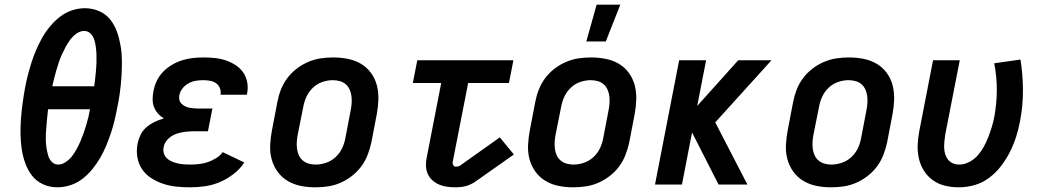

<svg xmlns="http://www.w3.org/2000/svg" viewBox="-20 -787 4440 819"><path d="M225 12Q192 12 163.5 -1Q135 -14 116.5 -38Q98 -62 87.5 -91.5Q77 -121 72.5 -152Q68 -183 67.5 -215.5Q67 -248 69.5 -281Q72 -314 76.5 -347Q81 -380 87 -413Q92 -440 99 -467Q106 -494 114.5 -521Q123 -548 134.5 -574.5Q146 -601 160 -626Q174 -651 193.5 -674.5Q213 -698 236.5 -716Q260 -734 287.5 -743Q315 -752 342 -752Q375 -752 404 -739Q433 -726 451.5 -702Q470 -678 480 -648.5Q490 -619 495 -588Q500 -557 500 -524.5Q500 -492 498 -459Q496 -426 491.5 -393Q487 -360 480 -327Q475 -300 468.5 -273Q462 -246 453 -219Q444 -192 433 -165.5Q422 -139 407.5 -114Q393 -89 374 -65.5Q355 -42 331.5 -24Q308 -6 280 3Q252 12 225 12ZM382 -419Q384 -435 386 -452Q388 -469 389.5 -486Q391 -503 391.5 -519.5Q392 -536 391.5 -552.5Q391 -569 389 -585Q387 -601 382.5 -616.5Q378 -632 366.5 -643.5Q355 -655 339 -655Q322 -655 306 -643.5Q290 -632 279 -617Q268 -602 259.5 -586Q251 -570 243.5 -553.5Q236 -537 230.5 -520Q225 -503 220 -486Q215 -469 211 -452.5Q207 -436 203 -419ZM228 -85Q245 -85 261.5 -96.5Q278 -108 289 -123Q300 -138 308.5 -154Q317 -170 324 -186.5Q331 -203 337 -220Q343 -237 348 -254Q353 -271 357 -287.5Q361 -304 364 -321H185Q183 -305 181.5 -288Q180 -271 178.5 -254Q177 -237 176 -220.5Q175 -204 175.5 -187.5Q176 -171 178.5 -155Q181 -139 185.5 -123.5Q190 -108 201 -96.5Q212 -85 228 -85Z M791 12Q761 12 732 9Q703 6 676 -3Q649 -12 625.5 -27Q602 -42 586.5 -64.5Q571 -87 566 -116Q561 -145 567 -175Q571 -194 580 -212.5Q589 -231 605 -244.5Q621 -258 639.5 -267Q658 -276 679 -282Q664 -291 653.5 -303Q643 -315 637 -330.5Q631 -346 631 -364Q631 -382 635 -400Q639 -422 649.5 -443.5Q660 -465 677 -482Q694 -499 714.5 -511Q735 -523 757.5 -530Q780 -537 802.5 -539.5Q825 -542 847 -542Q872 -542 896.5 -539.5Q921 -537 943 -529.5Q965 -522 984.5 -509.5Q1004 -497 1017 -478.5Q1030 -460 1034.5 -436Q1039 -412 1034 -388L1033 -383H920L921 -385Q923 -399 917.5 -412Q912 -425 901 -432.5Q890 -440 875.5 -442.5Q861 -445 847 -445Q831 -445 815.5 -442.5Q800 -440 785 -432Q770 -424 759 -410.5Q748 -397 745 -381Q743 -371 745 -361.5Q747 -352 753.5 -345.5Q760 -339 768 -334.5Q776 -330 785.5 -328Q795 -326 805 -325Q815 -324 825 -324H886L867 -227H806Q794 -227 781.5 -226Q769 -225 756 -222.5Q743 -220 730.5 -215.5Q718 -211 707 -203Q696 -195 688 -183.5Q680 -172 678 -159Q675 -146 679 -133Q683 -120 692 -111.5Q701 -103 713 -98Q725 -93 738 -90Q751 -87 764.5 -86Q778 -85 791 -85Q809 -85 828 -87Q847 -89 865 -95Q883 -101 900.5 -111.5Q918 -122 930 -138L1022 -94Q1004 -66 976 -44.5Q948 -23 917 -10Q886 3 854 7.5Q822 12 791 12Z M1325 12Q1293 12 1263 6Q1233 0 1207.5 -15Q1182 -30 1164.5 -54Q1147 -78 1139 -107Q1131 -136 1132.5 -168Q1134 -200 1140 -231L1163 -351Q1168 -378 1178 -404Q1188 -430 1205 -453Q1222 -476 1245.5 -494Q1269 -512 1295 -523Q1321 -534 1347.5 -538Q1374 -542 1401 -542Q1433 -542 1463.5 -536Q1494 -530 1519.5 -515Q1545 -500 1562.5 -476Q1580 -452 1587.5 -423Q1595 -394 1594 -362Q1593 -330 1587 -299L1564 -179Q1558 -152 1548 -126Q1538 -100 1521 -77Q1504 -54 1480.5 -36Q1457 -18 1431.5 -7Q1406 4 1379 8Q1352 12 1325 12ZM1327 -85Q1348 -85 1370.5 -92.5Q1393 -100 1411 -116.5Q1429 -133 1439 -154Q1449 -175 1453 -197L1476 -317Q1479 -332 1480 -347.5Q1481 -363 1479 -378Q1477 -393 1471 -406Q1465 -419 1454.5 -428Q1444 -437 1429.5 -441Q1415 -445 1399 -445Q1378 -445 1355.5 -437.5Q1333 -430 1315.5 -413.5Q1298 -397 1288 -376Q1278 -355 1274 -333L1250 -213Q1247 -198 1246 -182.5Q1245 -167 1247 -152Q1249 -137 1255 -124Q1261 -111 1272 -102Q1283 -93 1297 -89Q1311 -85 1327 -85Z M1924 12Q1905 12 1887 9.5Q1869 7 1853.5 0.5Q1838 -6 1825 -17.5Q1812 -29 1805 -44.5Q1798 -60 1797 -78Q1796 -96 1800 -114L1862 -433H1741L1760 -530H2170L2151 -433H1977L1911 -96Q1910 -89 1913.5 -82.5Q1917 -76 1924 -76Q1929 -76 1934 -77Q1939 -78 1943 -81L2112 -201L2172 -128L2003 -9Q1993 -3 1983.5 1Q1974 5 1964 7.5Q1954 10 1943.5 11Q1933 12 1924 12Z M2425 12Q2393 12 2363 6Q2333 0 2307.5 -15Q2282 -30 2264.5 -54Q2247 -78 2239 -107Q2231 -136 2232.5 -168Q2234 -200 2240 -231L2263 -351Q2268 -378 2278 -404Q2288 -430 2305 -453Q2322 -476 2345.5 -494Q2369 -512 2395 -523Q2421 -534 2447.5 -538Q2474 -542 2501 -542Q2533 -542 2563.5 -536Q2594 -530 2619.5 -515Q2645 -500 2662.5 -476Q2680 -452 2687.5 -423Q2695 -394 2694 -362Q2693 -330 2687 -299L2664 -179Q2658 -152 2648 -126Q2638 -100 2621 -77Q2604 -54 2580.5 -36Q2557 -18 2531.5 -7Q2506 4 2479 8Q2452 12 2425 12ZM2427 -85Q2448 -85 2470.5 -92.5Q2493 -100 2511 -116.5Q2529 -133 2539 -154Q2549 -175 2553 -197L2576 -317Q2579 -332 2580 -347.5Q2581 -363 2579 -378Q2577 -393 2571 -406Q2565 -419 2554.5 -428Q2544 -437 2529.5 -441Q2515 -445 2499 -445Q2478 -445 2455.5 -437.5Q2433 -430 2415.5 -413.5Q2398 -397 2388 -376Q2378 -355 2374 -333L2350 -213Q2347 -198 2346 -182.5Q2345 -167 2347 -152Q2349 -137 2355 -124Q2361 -111 2372 -102Q2383 -93 2397 -89Q2411 -85 2427 -85ZM2481 -610 2525 -767H2626L2564 -610Z M2774 0 2877 -530H2992L2954 -335L3129 -530H3271L3031 -265L3168 0H3045L2932 -222L2889 0Z M3525 12Q3493 12 3463 6Q3433 0 3407.5 -15Q3382 -30 3364.5 -54Q3347 -78 3339 -107Q3331 -136 3332.5 -168Q3334 -200 3340 -231L3363 -351Q3368 -378 3378 -404Q3388 -430 3405 -453Q3422 -476 3445.5 -494Q3469 -512 3495 -523Q3521 -534 3547.5 -538Q3574 -542 3601 -542Q3633 -542 3663.5 -536Q3694 -530 3719.5 -515Q3745 -500 3762.5 -476Q3780 -452 3787.5 -423Q3795 -394 3794 -362Q3793 -330 3787 -299L3764 -179Q3758 -152 3748 -126Q3738 -100 3721 -77Q3704 -54 3680.5 -36Q3657 -18 3631.5 -7Q3606 4 3579 8Q3552 12 3525 12ZM3527 -85Q3548 -85 3570.5 -92.5Q3593 -100 3611 -116.5Q3629 -133 3639 -154Q3649 -175 3653 -197L3676 -317Q3679 -332 3680 -347.5Q3681 -363 3679 -378Q3677 -393 3671 -406Q3665 -419 3654.5 -428Q3644 -437 3629.5 -441Q3615 -445 3599 -445Q3578 -445 3555.5 -437.5Q3533 -430 3515.5 -413.5Q3498 -397 3488 -376Q3478 -355 3474 -333L3450 -213Q3447 -198 3446 -182.5Q3445 -167 3447 -152Q3449 -137 3455 -124Q3461 -111 3472 -102Q3483 -93 3497 -89Q3511 -85 3527 -85Z M4070 12Q4039 12 4010.5 5Q3982 -2 3959 -18.5Q3936 -35 3921 -59Q3906 -83 3899.5 -111.5Q3893 -140 3894.5 -170.5Q3896 -201 3902 -231L3960 -530H4074L4012 -213Q4010 -199 4008.5 -184.5Q4007 -170 4007.5 -156Q4008 -142 4012 -129Q4016 -116 4024 -106Q4032 -96 4044.5 -90.5Q4057 -85 4072 -85Q4093 -85 4114.5 -96Q4136 -107 4151 -124.5Q4166 -142 4177 -162Q4188 -182 4196 -203Q4204 -224 4210.5 -245Q4217 -266 4221 -287Q4232 -346 4232 -404Q4232 -462 4221 -517L4333 -533Q4343 -470 4343.5 -403.5Q4344 -337 4331 -270Q4325 -237 4314.5 -204Q4304 -171 4288.5 -140Q4273 -109 4251 -80Q4229 -51 4200 -29Q4171 -7 4137 2.5Q4103 12 4070 12Z"/></svg>

Font: Lode Term
Style: Bold Italic
Weight: 700
Italic angle: -11°
Monospace: yes
Designer: Belleve Invis
Foundry: Belleve Invis
Version: Version 29.2.0